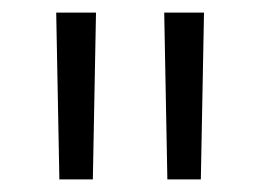

<svg xmlns="http://www.w3.org/2000/svg" viewBox="-20 -720 413 304"><path d="M74 -436 69 -700H132L127 -436ZM245 -436 240 -700H303L298 -436Z"/></svg>

Font: Montserrat Thin
Style: Regular
Weight: 400
Version: Version 9.000